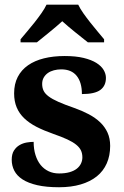

<svg xmlns="http://www.w3.org/2000/svg" viewBox="-20 -786 528 816"><path d="M231 9.8Q176.8 9.8 138.4 1Q100.1 -7.8 75.9 -23.4Q51.8 -39.1 40.8 -60.5Q29.8 -82 29.8 -106.9Q29.8 -131.3 39.3 -146.2Q48.8 -161.1 63.2 -169.4Q77.6 -177.7 93.8 -180.4Q109.9 -183.1 123 -183.1Q123 -151.9 130.9 -127Q138.7 -102.1 152.8 -84.7Q167 -67.4 186.8 -58.1Q206.5 -48.8 231 -48.8Q256.8 -48.8 275.6 -54.2Q294.4 -59.6 306.4 -69.1Q318.4 -78.6 324.2 -91.1Q330.1 -103.5 330.1 -117.2Q330.1 -133.8 324 -146.7Q317.9 -159.7 303.7 -171.1Q289.6 -182.6 265.9 -193.6Q242.2 -204.6 207 -216.8Q166.5 -231 135.5 -246.8Q104.5 -262.7 83.3 -283Q62 -303.2 51 -329.3Q40 -355.5 40 -389.2Q40 -429.2 55.4 -459Q70.8 -488.8 99.1 -508.5Q127.4 -528.3 167 -538.1Q206.5 -547.9 254.9 -547.9Q302.2 -547.9 335.4 -539.8Q368.7 -531.7 389.6 -518.6Q410.6 -505.4 420.4 -488.8Q430.2 -472.2 430.2 -455.1Q430.2 -421.4 406.5 -403.8Q382.8 -386.2 328.1 -386.2Q328.1 -436 305.9 -463.6Q283.7 -491.2 240.2 -491.2Q224.1 -491.2 209.2 -487.3Q194.3 -483.4 183.3 -475.6Q172.4 -467.8 165.8 -456.3Q159.2 -444.8 159.2 -429.2Q159.2 -413.1 165.3 -400.4Q171.4 -387.7 186.8 -376.2Q202.1 -364.7 228.5 -353Q254.9 -341.3 295.9 -327.1Q329.1 -315.4 357.2 -300.5Q385.3 -285.6 405.5 -266.4Q425.8 -247.1 437 -222.4Q448.2 -197.8 448.2 -166Q448.2 -124.5 433.8 -91.8Q419.4 -59.1 391.6 -36.6Q363.8 -14.2 323.2 -2.2Q282.7 9.8 231 9.8ZM67.4 -619.1Q79.1 -633.3 95 -651.9Q110.8 -670.4 126.5 -690.2Q142.1 -710 156 -729.7Q169.9 -749.5 177.7 -766.1H312.5Q320.3 -749.5 334.2 -729.7Q348.1 -710 363.8 -690.2Q379.4 -670.4 395 -651.9Q410.6 -633.3 422.4 -619.1V-606H353.5Q343.3 -614.3 329.1 -625.5Q314.9 -636.7 299.8 -648.9Q284.7 -661.1 270.3 -673.3Q255.9 -685.5 244.6 -695.8Q233.4 -685.5 219 -673.3Q204.6 -661.1 189.7 -648.9Q174.8 -636.7 160.9 -625.5Q147 -614.3 136.7 -606H67.4Z"/></svg>

Font: Droids
Style: b
Weight: 700
Foundry: Ascender Corporation
Version: Version 1.00 build 113